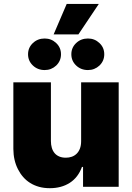

<svg xmlns="http://www.w3.org/2000/svg" viewBox="-20 -975 689 1002"><path d="M240.1 7.1Q209.5 7.1 183.9 0Q158.4 -7.1 137.6 -20.1Q116.8 -33 100.9 -51.3Q84.9 -69.6 73.9 -91.6Q50.1 -137.8 49.7 -197.4V-545.5H245.7V-238.6Q245.7 -219.8 250.4 -203.8Q255 -187.9 264.6 -176.3Q274.1 -164.8 288.9 -158.4Q303.6 -152 323.9 -152Q340.2 -152 354.8 -157.1Q369.3 -162.3 380.1 -172.9Q391 -183.6 397.2 -199.9Q403.4 -216.3 403.4 -238.6V-545.5H599.4V0H413.4V-103.7H407.7Q388.1 -49.4 344.5 -21.1Q300.8 7.1 240.1 7.1ZM389.2 -795.5H259.9L328.1 -954.5H495.7ZM213.1 -609.4Q176.5 -609.4 151.3 -633.5Q126.4 -657.3 126.4 -691.8Q126.4 -726.2 151.3 -750Q176.5 -774.1 213.1 -774.1Q248.2 -774.1 273.1 -750.4Q298.3 -726.9 298.3 -691.8Q298.3 -657 273.1 -632.8Q247.9 -609.4 213.1 -609.4ZM438.9 -609.4Q402.3 -609.4 377.1 -633.5Q352.3 -657.3 352.3 -691.8Q352.3 -726.2 377.1 -750Q402.3 -774.1 438.9 -774.1Q474.1 -774.1 498.9 -750.4Q524.1 -726.9 524.1 -691.8Q524.1 -657 498.9 -632.8Q473.7 -609.4 438.9 -609.4Z"/></svg>

Font: Linik Sans Black
Style: Regular
Weight: 900
Designer: Fonts by Rasmus Andersson / Changes by Cristiano Sobral with parts from Marc Monis
Foundry: rsms
Version: Version 3.020; ttfautohint (v1.6)